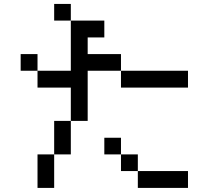

<svg xmlns="http://www.w3.org/2000/svg" viewBox="-20 -879 1040 957"><path d="M500 -109.4V-192.4H583V-109.4ZM167 57.6V-109.4H250V-276.4H333V-109.4H250V57.6ZM83 -526.4V-609.4H167V-526.4H333V-776.4H500V-692.4H417V-609.4H583V-526.4H417V-276.4H333V-442.4H167V-526.4ZM667 -26.4H583V-109.4H667ZM667 -26.4H917V57.6H667ZM583 -526.4H917V-442.4H583ZM333 -776.4H250V-859.4H333Z"/></svg>

Font: KH Dot kagurazaka 12
Style: Regular
Weight: 400
Designer: Original version for X68000 by Keitarou Hiraki (http://hp.vector.co.jp/authors/VA000874/) / TrueType conversion by Homem
Version: Version 1.00.20150527